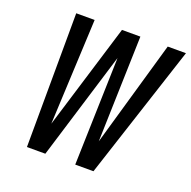

<svg xmlns="http://www.w3.org/2000/svg" viewBox="-129 -863 985 990"><g transform="rotate(20 363.0 -367.5)"><path d="M190 0H222L403 -591L386 0H486L726 -735H626L459 -154L476 -735H375L198 -156L225 -735H124L121 0Z"/></g></svg>

Font: Iosevka Sparkle Medium Oblique
Style: Regular
Weight: 500
Italic angle: -9°
Designer: Belleve Invis
Foundry: Belleve Invis
Version: Version 4.5.0; ttfautohint (v1.8.3)